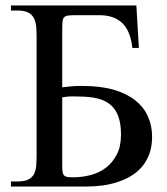

<svg xmlns="http://www.w3.org/2000/svg" viewBox="-20 -682 609 702"><path d="M536.1 -182.6Q536.1 -147 526.1 -119.6Q516.1 -92.3 498.8 -72Q481.4 -51.8 458.3 -38.1Q435.1 -24.4 408.4 -15.9Q381.8 -7.3 353.3 -3.7Q324.7 0 296.4 0H20V-18.6H43.9Q69.8 -18.6 84 -25.9Q98.1 -33.2 104.7 -46.4Q111.3 -59.6 112.5 -77.6Q113.8 -95.7 113.8 -116.7V-543.5Q113.8 -564 112.5 -582.3Q111.3 -600.6 104.7 -614.3Q98.1 -627.9 84 -635.7Q69.8 -643.6 43.9 -643.6H20V-662.1H478.5L487.8 -506.8H463.9Q460.9 -535.2 452.6 -557.4Q444.3 -579.6 429.7 -595Q415 -610.4 393.6 -618.4Q372.1 -626.5 342.8 -626.5H265.6Q243.7 -626.5 231.9 -625.5Q220.2 -624.5 214.8 -619.1Q209.5 -613.8 208.5 -602.1Q207.5 -590.3 207.5 -568.8V-362.8Q226.6 -364.7 237.1 -366Q247.6 -367.2 254.6 -367.4Q261.7 -367.7 267.6 -367.7H282.7Q348.1 -367.7 396 -353.8Q443.8 -339.8 474.9 -314.9Q505.9 -290 521 -256.1Q536.1 -222.2 536.1 -182.6ZM422.4 -189.5Q422.4 -229 412.8 -255.9Q403.3 -282.7 383.8 -299.1Q364.3 -315.4 335.2 -322.3Q306.2 -329.1 266.6 -329.1Q259.3 -329.1 253.9 -329.3Q248.5 -329.6 242.4 -329.6Q236.3 -329.6 228.3 -328.9Q220.2 -328.1 207.5 -326.2V-81.5Q207.5 -65.4 208.5 -55.9Q209.5 -46.4 213.6 -41.5Q217.8 -36.6 225.6 -35.2Q233.4 -33.7 247.1 -33.7Q279.8 -33.7 311.5 -42Q343.3 -50.3 367.7 -69.1Q392.1 -87.9 407.2 -117.4Q422.4 -147 422.4 -189.5Z"/></svg>

Font: Doulos SIL Compact
Style: Regular
Weight: 400
Designer: Walt Agee, Victor Gaultney, Peter Martin, Debbi Hosken
Foundry: SIL International
Version: Version 4.110; 2011; Maintenance release ; LnSpcTght